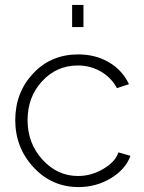

<svg xmlns="http://www.w3.org/2000/svg" viewBox="-20 -750 585 780"><path d="M298 -529Q368 -529 422.5 -497Q477 -465 504 -408L455 -392Q432 -435 389.5 -459.5Q347 -484 296 -484Q210 -484 151 -420Q92 -356 92 -262Q92 -168 152.5 -101.5Q213 -35 297 -35Q351 -35 400 -64Q449 -93 461 -131L510 -117Q490 -62 430.5 -26Q371 10 299 10Q191 10 116.5 -70Q42 -150 42 -262Q42 -374 114.5 -451.5Q187 -529 298 -529ZM319 -640H273V-730H319Z"/></svg>

Font: Raleway
Style: Light
Weight: 300
Designer: Matt McInerney, Pablo Impallari, Rodrigo Fuenzalida
Foundry: Matt McInerney, Pablo Impallari, Rodrigo Fuenzalida
Version: Version 3.000